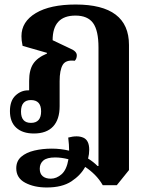

<svg xmlns="http://www.w3.org/2000/svg" viewBox="-20 -580 661 850"><path d="M187 250Q131 250 91.5 229Q52 208 52 165Q52 133 74 114Q96 95 132 86.5Q168 78 209 78Q249 78 286 87Q286 61 282 29Q323 18 349 29.5Q375 41 375 83Q375 102 370 122Q393 136 412 155H416V-370Q416 -445 392 -478Q368 -511 314 -511Q213 -511 213 -402L291 -365Q320 -353 320 -335Q320 -320 311 -311Q271 -316 257.5 -292.5Q244 -269 244 -221V-110Q244 -51 215 -20Q186 11 130 11Q80 11 52 -14.5Q24 -40 24 -88Q24 -134 48.5 -157Q73 -180 104 -180Q106 -180 109 -180V-222Q109 -270 127 -297.5Q145 -325 188 -343V-346L80 -377Q77 -391 76 -401Q75 -411 75 -420Q75 -484 138.5 -522Q202 -560 315 -560Q551 -560 551 -381V173L497 240H435Q420 214 400 194Q380 174 357 159Q337 196 296 223Q255 250 187 250ZM117 -36Q162 -36 162 -87Q162 -137 117 -137Q73 -137 73 -86Q73 -36 117 -36ZM156 167Q156 189 169 200Q182 211 205 211Q230 211 252.5 191.5Q275 172 283 125Q252 117 224 117Q188 117 172 130.5Q156 144 156 167Z"/></svg>

Font: Noto Serif Thai SemiCondensed
Style: Bold
Weight: 700
Width: 4
Designer: Monotype Design Team
Foundry: Monotype Imaging Inc.
Version: Version 2.002; ttfautohint (v1.8.4.7-5d5b)